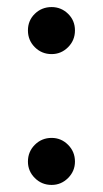

<svg xmlns="http://www.w3.org/2000/svg" viewBox="-20 -512 291 543"><path d="M126 -359Q98 -359 78.5 -378.5Q59 -398 59 -426Q59 -454 78.5 -473Q98 -492 126 -492Q153 -492 172.5 -473Q192 -454 192 -426Q192 -398 172.5 -378.5Q153 -359 126 -359ZM126 11Q98 11 78.5 -8.5Q59 -28 59 -55Q59 -83 78.5 -102.5Q98 -122 126 -122Q153 -122 172.5 -102.5Q192 -83 192 -55Q192 -28 172.5 -8.5Q153 11 126 11Z"/></svg>

Font: Zen Kaku Gothic Antique Medium
Style: Regular
Weight: 500
Designer: Yoshimichi Ohira
Foundry: Positype
Version: Version 1.002